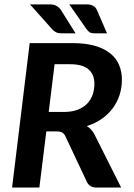

<svg xmlns="http://www.w3.org/2000/svg" viewBox="-20 -842 603 862"><path d="M188 -252 156.7 0H34.2L113.3 -648.4H305.7Q364.3 -648.4 406.2 -636.2Q448.2 -624 475.1 -602.3Q502 -580.6 514.6 -550.5Q527.3 -520.5 527.3 -484.9Q527.3 -447.8 516.6 -415Q505.9 -382.3 485.6 -355.2Q465.3 -328.1 436 -307.9Q406.7 -287.6 369.6 -275.9Q391.6 -263.2 404.3 -238.3L523.9 0H413.1Q397.5 0 386.7 -6.6Q376 -13.2 370.6 -24.4L273.9 -229.5Q268.6 -241.2 260 -246.6Q251.5 -252 234.4 -252ZM225.1 -553.7 198.7 -339.4H267.1Q302.7 -339.4 328.6 -349.4Q354.5 -359.4 371.1 -376.5Q387.7 -393.6 395.8 -416.7Q403.8 -439.9 403.8 -466.3Q403.8 -507.8 377.2 -530.8Q350.6 -553.7 294.4 -553.7ZM203.6 -822.3Q222.2 -822.3 233.9 -815.4Q245.6 -808.6 253.4 -797.4L319.3 -692.4H255.4Q241.7 -692.4 232.4 -696.8Q223.1 -701.2 214.8 -710L114.7 -822.3ZM368.7 -822.3Q387.2 -822.3 398.4 -815.7Q409.7 -809.1 415 -797.4L460.4 -692.4H404.3Q390.6 -692.4 383.1 -696.8Q375.5 -701.2 368.7 -710.9L291 -822.3Z"/></svg>

Font: Carlito
Style: Bold Italic
Weight: 700
Italic angle: -7°
Designer: Lukasz Dziedzic
Foundry: tyPoland Lukasz Dziedzic
Version: Version 1.104